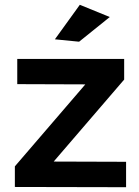

<svg xmlns="http://www.w3.org/2000/svg" viewBox="-20 -780 581 801"><path d="M52 -534H498V-448L204 -106L506 -105V1L42 0V-86L336 -428L52 -429ZM313 -760 438 -709 310 -606 209 -616Z"/></svg>

Font: Gontserrat Medium
Style: Regular
Weight: 500
Designer: Julieta Ulanovsky
Foundry: Julieta Ulanovsky
Version: Version 6.001